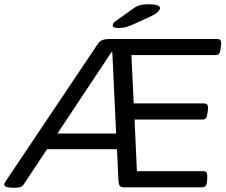

<svg xmlns="http://www.w3.org/2000/svg" viewBox="-25 -884 1065 906"><path d="M38 2Q-5 2 -5 -14Q-5 -16 -3.5 -19Q-2 -22 2 -29L438 -679Q452 -700 490 -700H1001Q1022 -700 1018 -670L1016 -654Q1014 -637 1008.5 -630.5Q1003 -624 993 -624H595L606 -396H939Q960 -396 956 -366L954 -350Q952 -333 946.5 -326.5Q941 -320 931 -320H610L621 -76H936Q947 -76 950.5 -68.5Q954 -61 953 -46L952 -30Q951 0 928 0H561Q544 0 539.5 -8Q535 -16 534 -30L527 -180H197L89 -17Q81 -4 70.5 -1Q60 2 46 2ZM501 -638 246 -254H523L505 -638ZM532 -752Q507 -752 507 -764Q507 -768 510 -774Q513 -780 520 -784L600 -841Q617 -854 633.5 -859Q650 -864 678 -864Q701 -864 715.5 -859.5Q730 -855 730 -847Q730 -827 685 -806L613 -773Q591 -763 574 -757.5Q557 -752 532 -752Z"/></svg>

Font: Asap Expanded Expanded Regular
Style: Italic
Weight: 400
Width: 7
Italic angle: -6°
Designer: Pablo Cosgaya
Foundry: Omnibus-Type
Version: Version 3.001; ttfautohint (v1.8.4.7-5d5b)